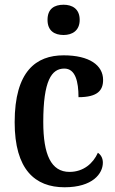

<svg xmlns="http://www.w3.org/2000/svg" viewBox="-20 -782 488 812"><path d="M249 -634C285 -634 317 -652 317 -698C317 -745 285 -762 249 -762C210 -762 181 -745 181 -698C181 -652 210 -634 249 -634ZM253 10C372 10 415 -48 415 -94C415 -113 407 -127 394 -136C374 -91 333 -55 274 -55C196 -55 163 -128 163 -266C163 -441 198 -492 252 -492C299 -492 312 -437 312 -371C393 -371 416 -400 416 -444C416 -506 358 -548 249 -548C133 -548 42 -481 42 -265C42 -65 128 10 253 10Z"/></svg>

Font: Noto Serif Devanagari Condensed SemiBold
Style: Regular
Weight: 600
Width: 3
Designer: Universal Thirst, Indian Type Foundry and the Monotype Design Team
Foundry: Monotype Imaging Inc.
Version: Version 2.004